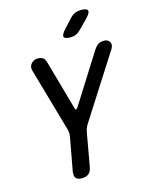

<svg xmlns="http://www.w3.org/2000/svg" viewBox="-139 -1036 877 1132"><g transform="rotate(-15 300.0 -470.0)"><path d="M218 10Q192 10 181.5 -2.5Q171 -15 175 -42L212 -244Q214 -257 213.5 -269.5Q213 -282 209 -294L98 -682Q95 -694 98 -704.5Q101 -715 108.5 -723Q116 -731 126 -735.5Q136 -740 146 -740Q167 -740 179 -732Q191 -724 197 -701L281 -403Q284 -391 288.5 -391Q293 -391 301 -403L489 -701Q504 -724 518.5 -732Q533 -740 554 -740Q564 -740 572.5 -735.5Q581 -731 586 -723Q591 -715 590.5 -704.5Q590 -694 583 -682L335 -294Q327 -282 322 -269.5Q317 -257 315 -244L279 -42Q274 -15 259 -2.5Q244 10 218 10ZM368 -810Q332 -810 328 -823.5Q324 -837 350 -866L401 -921Q416 -937 432 -943.5Q448 -950 468 -950Q504 -950 508.5 -936Q513 -922 485 -893L430 -837Q416 -823 401 -816.5Q386 -810 368 -810Z"/></g></svg>

Font: Maple Mono Medium
Style: Italic
Weight: 500
Italic angle: -10°
Monospace: yes
Designer: subframe7536
Version: Version 7.000